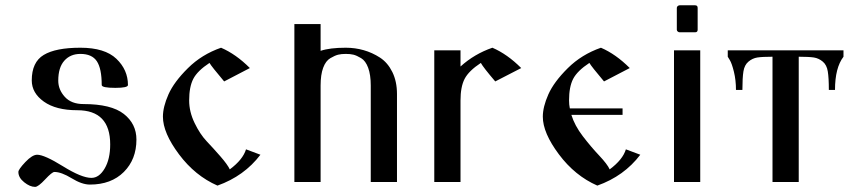

<svg xmlns="http://www.w3.org/2000/svg" viewBox="-20 -691 3251 729"><path d="M186.5 -38.1C204.1 -38.1 225.9 -30.1 252 -14.2C278 1.8 301.1 9.8 321.3 9.8C375.3 9.8 418.3 -6.2 450.2 -38.1C482.1 -70 498 -111 498 -161.1C498 -200.8 482.1 -233.2 450.2 -258.3C418.3 -283.4 367.2 -295.9 296.9 -295.9C266.3 -295.9 242.7 -305 226.1 -323.2C209.5 -341.5 201.2 -362 201.2 -384.8C201.2 -418 208.8 -443.2 224.1 -460.4C239.4 -477.7 259.8 -486.3 285.2 -486.3C314.5 -486.3 335.3 -477.1 347.7 -458.5C360 -439.9 366.2 -409.8 366.2 -368.2C366.2 -361 383.5 -357.4 418 -357.4C449.9 -357.4 465.8 -361 465.8 -368.2C465.8 -406.6 451.2 -439.8 421.9 -467.8C392.6 -495.8 347 -509.8 285.2 -509.8C222.7 -509.8 176.3 -500.7 146 -482.4C115.7 -464.2 100.6 -432 100.6 -385.7C100.6 -353.8 115.9 -327 146.5 -305.2C177.1 -283.4 219.4 -272.5 273.4 -272.5C356.8 -272.5 398.4 -229.2 398.4 -142.6C398.4 -105.5 391.4 -75 377.4 -51.3C363.4 -27.5 346.7 -15.6 327.1 -15.6C302.4 -15.6 266.4 -30.3 219.2 -59.6C172 -88.9 139.3 -103.5 121.1 -103.5C108.7 -103.5 93.8 -94.2 76.2 -75.7C58.6 -57.1 49.8 -44.6 49.8 -38.1C49.8 -23.8 57.1 -10.7 71.8 1C86.4 12.7 100.3 18.6 113.3 18.6C121.1 18.6 133.8 9.1 151.4 -9.8C168.9 -28.6 180.7 -38.1 186.5 -38.1Z M831.1 -381.8 928.7 -432.6C893.6 -467.8 857.1 -493.5 819.3 -509.8C770.5 -492.8 728.5 -467 693.4 -432.1C658.2 -397.3 633.6 -364.1 619.6 -332.5C605.6 -300.9 598.6 -272.8 598.6 -248C598.6 -207 619 -159.3 659.7 -105C700.4 -50.6 749 -11.1 805.7 13.7C873.4 -10.4 927.7 -49.5 968.8 -103.5L914.1 -124C906.2 -98 885.7 -72.6 852.5 -47.9C846.7 -60.2 834.8 -76.7 816.9 -97.2C799 -117.7 781.6 -136.9 764.6 -154.8C747.7 -172.7 732.4 -195.8 718.8 -224.1C705.1 -252.4 698.2 -280.9 698.2 -309.6C698.2 -344.1 703.5 -371.4 713.9 -391.6C724.3 -411.8 744.8 -432 775.4 -452.1C780.6 -443 799.2 -419.6 831.1 -381.8Z M1197.3 0V-366.2C1197.3 -393.6 1200.5 -416 1207 -433.6C1213.5 -451.2 1222.7 -463.4 1234.4 -470.2C1246.1 -477.1 1256 -481.4 1264.2 -483.4C1272.3 -485.4 1281.9 -486.3 1293 -486.3C1304 -486.3 1313.6 -485.4 1321.8 -483.4C1329.9 -481.4 1339.7 -477.1 1351.1 -470.2C1362.5 -463.4 1371.4 -451.2 1377.9 -433.6C1384.4 -416 1387.7 -393.6 1387.7 -366.2V0H1487.3V-334C1487.3 -365.9 1481.4 -393.7 1469.7 -417.5C1458 -441.2 1442.4 -459.5 1422.9 -472.2C1403.3 -484.9 1382.6 -494.3 1360.8 -500.5C1339 -506.7 1316.4 -509.8 1293 -509.8C1252.6 -509.8 1220.7 -505.9 1197.3 -498V-599.6H1097.7V0Z M1628.9 -500V0H1728.5V-309.6C1728.5 -344.1 1733.7 -371.4 1744.1 -391.6C1754.6 -411.8 1775.1 -432 1805.7 -452.1C1811.5 -441.1 1829.8 -417.6 1860.4 -381.8L1959 -432.6C1923.8 -467.8 1887.4 -493.5 1849.6 -509.8C1804 -494.1 1763.7 -470.4 1728.5 -438.5V-500Z M2273.4 -381.8 2371.1 -432.6C2335.9 -467.8 2299.5 -493.5 2261.7 -509.8C2212.9 -492.8 2170.9 -467 2135.7 -432.1C2100.6 -397.3 2076 -364.1 2062 -332.5C2048 -300.9 2041 -272.8 2041 -248C2041 -207 2061.4 -159.3 2102.1 -105C2142.7 -50.6 2191.4 -11.1 2248 13.7C2315.8 -10.4 2370.1 -49.5 2411.1 -103.5L2356.4 -124C2348.6 -98 2328.1 -72.6 2294.9 -47.9C2289.1 -60.9 2275.7 -78.5 2254.9 -100.6C2234 -122.7 2213.4 -147.1 2192.9 -173.8C2172.4 -200.5 2157.9 -227.5 2149.4 -254.9H2343.8V-279.3H2143.6C2141.6 -289.1 2140.6 -299.2 2140.6 -309.6C2140.6 -344.1 2145.8 -371.4 2156.2 -391.6C2166.7 -411.8 2187.2 -432 2217.8 -452.1C2223 -443 2241.5 -419.6 2273.4 -381.8Z M2560.5 -568.4H2619.1C2625.7 -568.4 2628.9 -571.6 2628.9 -578.1V-661.1C2628.9 -667.6 2625.7 -670.9 2619.1 -670.9H2560.5C2557.9 -670.9 2555.5 -669.9 2553.2 -668C2550.9 -666 2549.8 -663.7 2549.8 -661.1V-578.1C2549.8 -575.5 2550.9 -573.2 2553.2 -571.3C2555.5 -569.3 2557.9 -568.4 2560.5 -568.4ZM2539.1 -500V0H2638.7V-500Z M2913.1 0H3012.7V-475.6C3038.7 -475.6 3057.9 -474.6 3070.3 -472.7C3082.7 -470.7 3093.9 -465.5 3104 -457C3114.1 -448.6 3120.4 -436.2 3123 -419.9C3125.7 -403.6 3127 -380.2 3127 -349.6H3150.4C3150.4 -405.6 3161.1 -447.6 3182.6 -475.6V-500H2743.2V-475.6L2751 -462.9C2756.2 -454.4 2761.4 -439.6 2766.6 -418.5C2771.8 -397.3 2774.4 -374.3 2774.4 -349.6H2798.8C2798.8 -380.2 2800.1 -403.6 2802.7 -419.9C2805.3 -436.2 2811.7 -448.6 2821.8 -457C2831.9 -465.5 2843.1 -470.7 2855.5 -472.7C2867.8 -474.6 2887 -475.6 2913.1 -475.6Z"/></svg>

Font: TriodPostnaja
Style: Medium
Weight: 500
Version: 20110805; ttfautohint (v0.96) -l 8 -r 50 -G 200 -x 14 -w "G"